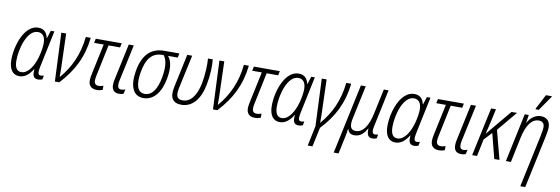

<svg xmlns="http://www.w3.org/2000/svg" viewBox="-66 -1302 6032 2069"><g transform="rotate(10 2949.5 -267.0)"><path d="M146 10C207 10 254 -31 292 -93H295C288 -32 296 10 353 10C367 10 384 6 398 1L407 -43C393 -39 382 -37 373 -37C351 -37 344 -51 344 -74C344 -93 349 -118 355 -146L436 -531H397L370 -447H367C355 -505 321 -541 259 -541C111 -541 32 -311 32 -150C32 -47 74 10 146 10ZM160 -37C112 -37 87 -74 87 -153C87 -276 144 -494 263 -494C314 -494 345 -457 345 -386C345 -350 338 -298 322 -238C295 -138 238 -37 160 -37Z M535 0H583C728 -155 811 -319 834 -531H780C760 -336 688 -185 581 -60H577C579 -91 577 -140 576 -174L565 -531H512Z M994 11C1018 11 1041 6 1058 -1V-46C1042 -41 1025 -36 1006 -36C974 -36 958 -54 958 -86C958 -105 961 -124 967 -150L1037 -484H1163L1173 -531H889L879 -484H984L914 -155C907 -123 903 -97 903 -78C903 -18 938 11 994 11Z M1238 10C1258 10 1274 7 1287 1L1298 -48C1284 -42 1269 -39 1254 -39C1227 -39 1214 -54 1214 -86C1214 -98 1215 -113 1219 -131L1305 -531H1250L1164 -128C1160 -107 1158 -89 1158 -74C1158 -16 1187 10 1238 10Z M1504 10C1616 10 1695 -88 1722 -250C1738 -345 1735 -429 1688 -484H1794L1804 -531H1640C1491 -531 1403 -440 1374 -259C1347 -96 1391 10 1504 10ZM1511 -37C1430 -37 1405 -121 1428 -258C1453 -409 1514 -484 1627 -484H1640C1684 -429 1682 -342 1667 -252C1644 -115 1591 -37 1511 -37Z M1919 10C2037 10 2120 -83 2153 -253C2174 -359 2177 -462 2169 -531H2117C2122 -461 2119 -359 2100 -257C2072 -118 2012 -39 1925 -39C1863 -39 1846 -77 1865 -165L1944 -531H1890L1812 -166C1786 -44 1827 9 1919 10Z M2265 0H2313C2458 -155 2541 -319 2564 -531H2510C2490 -336 2418 -185 2311 -60H2307C2309 -91 2307 -140 2306 -174L2295 -531H2242Z M2724 11C2748 11 2771 6 2788 -1V-46C2772 -41 2755 -36 2736 -36C2704 -36 2688 -54 2688 -86C2688 -105 2691 -124 2697 -150L2767 -484H2893L2903 -531H2619L2609 -484H2714L2644 -155C2637 -123 2633 -97 2633 -78C2633 -18 2668 11 2724 11Z M2996 10C3057 10 3104 -31 3142 -93H3145C3138 -32 3146 10 3203 10C3217 10 3234 6 3248 1L3257 -43C3243 -39 3232 -37 3223 -37C3201 -37 3194 -51 3194 -74C3194 -93 3199 -118 3205 -146L3286 -531H3247L3220 -447H3217C3205 -505 3171 -541 3109 -541C2961 -541 2882 -311 2882 -150C2882 -47 2924 10 2996 10ZM3010 -37C2962 -37 2937 -74 2937 -153C2937 -276 2994 -494 3113 -494C3164 -494 3195 -457 3195 -386C3195 -350 3188 -298 3172 -238C3145 -138 3088 -37 3010 -37Z M3338 206H3390L3435 -5C3578 -155 3661 -319 3684 -531H3630C3610 -336 3537 -185 3430 -61H3427C3428 -92 3427 -140 3426 -174L3415 -531H3362L3384 -14Z M3627 232H3680L3719 48C3725 19 3731 -12 3735 -45H3738C3749 -9 3771 10 3814 10C3886 10 3924 -46 3948 -87H3951C3947 -25 3960 10 4011 10C4028 10 4046 6 4056 1L4065 -43C4054 -40 4042 -37 4031 -37C4003 -37 3993 -60 4007 -125L4093 -531H4041L3981 -252C3952 -117 3896 -38 3819 -38C3757 -38 3748 -89 3766 -170L3843 -531H3790Z M4261 10C4322 10 4369 -31 4407 -93H4410C4403 -32 4411 10 4468 10C4482 10 4499 6 4513 1L4522 -43C4508 -39 4497 -37 4488 -37C4466 -37 4459 -51 4459 -74C4459 -93 4464 -118 4470 -146L4551 -531H4512L4485 -447H4482C4470 -505 4436 -541 4374 -541C4226 -541 4147 -311 4147 -150C4147 -47 4189 10 4261 10ZM4275 -37C4227 -37 4202 -74 4202 -153C4202 -276 4259 -494 4378 -494C4429 -494 4460 -457 4460 -386C4460 -350 4453 -298 4437 -238C4410 -138 4353 -37 4275 -37Z M4738 11C4762 11 4785 6 4802 -1V-46C4786 -41 4769 -36 4750 -36C4718 -36 4702 -54 4702 -86C4702 -105 4705 -124 4711 -150L4781 -484H4907L4917 -531H4633L4623 -484H4728L4658 -155C4651 -123 4647 -97 4647 -78C4647 -18 4682 11 4738 11Z M4982 10C5002 10 5018 7 5031 1L5042 -48C5028 -42 5013 -39 4998 -39C4971 -39 4958 -54 4958 -86C4958 -98 4959 -113 4963 -131L5049 -531H4994L4908 -128C4904 -107 4902 -89 4902 -74C4902 -16 4931 10 4982 10Z M5101 0H5154L5193 -187L5273 -273L5343 0H5400L5317 -315L5498 -532H5438L5206 -254H5204C5215 -294 5225 -340 5235 -381L5268 -531H5215Z M5687 -605H5723L5835 -766L5837 -774H5772L5690 -616ZM5793 -337 5670 240H5724L5847 -336C5854 -369 5861 -410 5861 -438C5861 -507 5821 -542 5758 -542C5694 -542 5644 -498 5615 -444H5613L5627 -532H5583L5470 0H5525L5583 -277C5613 -415 5668 -492 5744 -492C5783 -492 5806 -472 5806 -430C5806 -403 5799 -370 5793 -337Z"/></g></svg>

Font: Noto Sans Condensed Light
Style: Italic
Weight: 300
Width: 3
Italic angle: -12°
Designer: Monotype Design Team
Foundry: Monotype Imaging Inc.
Version: Version 2.013